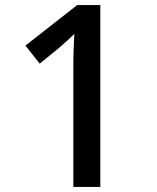

<svg xmlns="http://www.w3.org/2000/svg" viewBox="-20 -734 615 754"><path d="M268 0V-473Q268 -498 268.5 -519Q269 -540 270 -560.5Q271 -581 272 -601Q256 -585 243.5 -574Q231 -563 213 -547L136 -484L80 -555L283 -714H374V0Z"/></svg>

Font: Noto Sans Symbols Medium
Style: Regular
Weight: 500
Version: Version 2.002